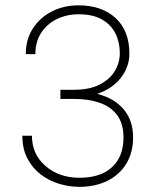

<svg xmlns="http://www.w3.org/2000/svg" viewBox="-20 -705 602 734"><path d="M351.6 -346.2Q418 -329.1 453.4 -286.4Q488.8 -243.7 488.8 -180.7Q488.8 -120.6 462.2 -78.1Q435.5 -35.6 389.4 -13.2Q343.3 9.3 283.7 9.3Q244.6 9.3 205.8 -2.4Q167 -14.2 135.5 -38.3Q104 -62.5 84.7 -99.4Q65.4 -136.2 65.4 -186H102.1Q102.1 -115.2 154.1 -70.3Q206.1 -25.4 284.2 -25.4Q364.3 -25.4 408.2 -65.9Q452.1 -106.4 452.1 -179.2Q452.1 -231.9 428.2 -264.4Q404.3 -296.9 361.8 -311.8Q319.3 -326.7 264.2 -326.7H210.9V-361.8H264.2Q320.8 -361.8 359.6 -381.1Q398.4 -400.4 418.2 -432.4Q438 -464.4 438 -502Q438 -543.5 421.4 -576.9Q404.8 -610.4 370.1 -630.4Q335.4 -650.4 280.8 -650.4Q234.4 -650.4 196.8 -631.8Q159.2 -613.3 137.2 -579.3Q115.2 -545.4 115.2 -498H78.6Q78.6 -554.7 106 -596.7Q133.3 -638.7 179 -661.6Q224.6 -684.6 280.3 -684.6Q369.1 -684.6 421.9 -636Q474.6 -587.4 474.6 -500Q474.6 -449.7 442.4 -408Q410.2 -366.2 351.6 -346.2Z"/></svg>

Font: Robert Sans ExtraLight
Style: Regular
Weight: 250
Designer: Christian Robertson (extended by Adam Twardoch)
Foundry: Google
Version: Version 12.135;April 2, 2019;FontCreator 11.5.0.2425 64-bit;